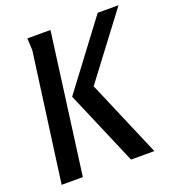

<svg xmlns="http://www.w3.org/2000/svg" viewBox="-132 -832 853 936"><g transform="rotate(-20 294.0 -364.0)"><path d="M235 -728 138 0H28L118 -665L115 -728ZM480 -728H588L339 -398L509 0H388L223 -386Z"/></g></svg>

Font: Rosario SemiBold
Style: Italic
Weight: 600
Italic angle: -8.05°
Designer: Hector Gatti
Foundry: Omnibus Type
Version: Version 1.101; ttfautohint (v1.8.1.43-b0c9)